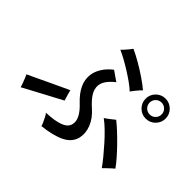

<svg xmlns="http://www.w3.org/2000/svg" viewBox="-183 -1072 1366 1366"><g transform="rotate(45 500.0 -389.0)"><path d="M377 37Q375 28 367 10Q359 -8 349.5 -26.5Q340 -45 332 -53Q417 -56 465.5 -74Q514 -92 523 -128Q532 -160 514 -196Q496 -232 454 -271Q404 -318 381 -366.5Q358 -415 365 -467Q370 -504 394 -542.5Q418 -581 459 -612Q468 -606 482 -596Q496 -586 510.5 -576Q525 -566 533 -561Q499 -534 479.5 -507.5Q460 -481 457 -452Q454 -416 475 -381.5Q496 -347 543 -305Q595 -259 616.5 -205Q638 -151 627 -100Q613 -39 550 -7Q487 25 377 37ZM892 -55Q872 -84 842.5 -120Q813 -156 779.5 -193.5Q746 -231 712.5 -263.5Q679 -296 650 -317Q659 -323 672.5 -333Q686 -343 700 -354Q714 -365 721 -371Q748 -350 782 -318.5Q816 -287 851 -251Q886 -215 915.5 -181Q945 -147 963 -121Q955 -115 941 -102Q927 -89 913.5 -76Q900 -63 892 -55ZM863 -525Q822 -525 792.5 -554.5Q763 -584 763 -626Q763 -667 792.5 -696.5Q822 -726 863 -726Q905 -726 934.5 -696.5Q964 -667 964 -626Q964 -584 934.5 -554.5Q905 -525 863 -525ZM77 -54Q74 -66 67 -84.5Q60 -103 53 -121Q46 -139 41 -148Q67 -160 107 -179Q147 -198 191.5 -219Q236 -240 276 -258.5Q316 -277 342 -289Q344 -280 348.5 -263.5Q353 -247 358 -231.5Q363 -216 365 -208Q349 -199 320 -184Q291 -169 256 -150Q221 -131 186 -112.5Q151 -94 122 -78.5Q93 -63 77 -54ZM647 -581Q626 -601 594 -624Q562 -647 525.5 -670Q489 -693 453.5 -712.5Q418 -732 390 -744Q399 -752 411 -766Q423 -780 434.5 -793.5Q446 -807 451 -815Q491 -797 538.5 -769.5Q586 -742 631 -711.5Q676 -681 708 -654Q700 -647 688 -633Q676 -619 664.5 -604.5Q653 -590 647 -581ZM863 -566Q888 -566 905.5 -583.5Q923 -601 923 -626Q923 -651 905.5 -668.5Q888 -686 863 -686Q838 -686 820.5 -668.5Q803 -651 803 -626Q803 -601 820.5 -583.5Q838 -566 863 -566Z"/></g></svg>

Font: Zen Kaku Gothic Antique Medium
Style: Regular
Weight: 500
Designer: Yoshimichi Ohira
Foundry: Positype
Version: Version 1.002